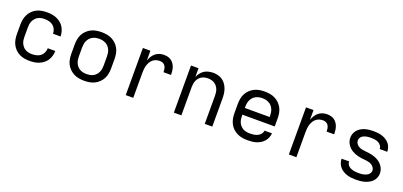

<svg xmlns="http://www.w3.org/2000/svg" viewBox="9 -1256 4181 1991"><g transform="rotate(20 2100.0 -260.0)"><path d="M298 8Q268 8 239 3Q210 -2 184 -15Q158 -28 137 -49.5Q116 -71 103 -97Q90 -123 85 -152Q80 -181 80 -210V-310Q80 -339 85 -368Q90 -397 103 -423Q116 -449 137 -470.5Q158 -492 184 -505Q210 -518 239 -523Q268 -528 298 -528Q325 -528 351.5 -524Q378 -520 403 -509.5Q428 -499 449.5 -482Q471 -465 485 -442.5Q499 -420 506.5 -393.5Q514 -367 514 -340H431Q431 -365 420.5 -388.5Q410 -412 391 -427Q372 -442 347 -448Q322 -454 298 -454Q279 -454 260.5 -450.5Q242 -447 225.5 -438Q209 -429 196.5 -414.5Q184 -400 176 -383Q168 -366 165.5 -347.5Q163 -329 163 -310V-210Q163 -191 165.5 -172.5Q168 -154 176 -137Q184 -120 196.5 -105.5Q209 -91 225.5 -82Q242 -73 260.5 -69.5Q279 -66 298 -66Q322 -66 347 -72Q372 -78 391 -93Q410 -108 420.5 -131.5Q431 -155 431 -180H514Q514 -153 506.5 -126.5Q499 -100 485 -77.5Q471 -55 449.5 -38Q428 -21 403 -10.5Q378 0 351.5 4Q325 8 298 8Z M900 8Q871 8 841.5 3Q812 -2 786 -15Q760 -28 738.5 -49Q717 -70 703.5 -96Q690 -122 685 -151.5Q680 -181 680 -210V-310Q680 -339 685 -368.5Q690 -398 703.5 -424Q717 -450 738.5 -471Q760 -492 786 -505Q812 -518 841.5 -523Q871 -528 900 -528Q929 -528 958.5 -523Q988 -518 1014 -505Q1040 -492 1061.5 -471Q1083 -450 1096.5 -424Q1110 -398 1115 -368.5Q1120 -339 1120 -310V-210Q1120 -181 1115 -151.5Q1110 -122 1096.5 -96Q1083 -70 1061.5 -49Q1040 -28 1014 -15Q988 -2 958.5 3Q929 8 900 8ZM900 -66Q919 -66 937.5 -69.5Q956 -73 973 -82Q990 -91 1002.5 -105Q1015 -119 1023 -136.5Q1031 -154 1034 -172.5Q1037 -191 1037 -210V-310Q1037 -329 1034 -347.5Q1031 -366 1023 -383.5Q1015 -401 1002.5 -415Q990 -429 973 -438Q956 -447 937.5 -451Q919 -455 900 -455Q881 -455 862.5 -451Q844 -447 827 -438Q810 -429 797.5 -415Q785 -401 777 -383.5Q769 -366 766 -347.5Q763 -329 763 -310V-210Q763 -191 766 -172.5Q769 -154 777 -136.5Q785 -119 797.5 -105Q810 -91 827 -82Q844 -73 862.5 -69.5Q881 -66 900 -66Z M1357 0V-520H1440V-412Q1448 -436 1461.5 -458Q1475 -480 1494 -496Q1513 -512 1537.5 -520Q1562 -528 1587 -528Q1608 -528 1629 -523.5Q1650 -519 1667 -507Q1684 -495 1696.5 -477.5Q1709 -460 1715.5 -440Q1722 -420 1724.5 -399Q1727 -378 1727 -357H1644Q1644 -374 1641 -391.5Q1638 -409 1629 -424Q1620 -439 1604 -446.5Q1588 -454 1570 -454Q1549 -454 1529 -448Q1509 -442 1493 -428.5Q1477 -415 1466.5 -396.5Q1456 -378 1450 -358Q1444 -338 1442 -317Q1440 -296 1440 -276V0Z M1888 0V-520H1971V-424Q1981 -448 1997 -468.5Q2013 -489 2034 -502.5Q2055 -516 2080.5 -522Q2106 -528 2132 -528Q2158 -528 2184.5 -521.5Q2211 -515 2233 -500Q2255 -485 2271 -462.5Q2287 -440 2296 -415Q2305 -390 2308.5 -363.5Q2312 -337 2312 -310V0H2229V-310Q2229 -328 2226.5 -346.5Q2224 -365 2217 -382Q2210 -399 2198 -413.5Q2186 -428 2170.5 -437.5Q2155 -447 2136.5 -451Q2118 -455 2100 -455Q2082 -455 2063.5 -451Q2045 -447 2029.5 -437.5Q2014 -428 2002 -413.5Q1990 -399 1983 -382Q1976 -365 1973.5 -346.5Q1971 -328 1971 -310V0Z M2702 8Q2673 8 2643.5 3Q2614 -2 2587.5 -15Q2561 -28 2539.5 -48.5Q2518 -69 2504.5 -95.5Q2491 -122 2485.5 -151Q2480 -180 2480 -210V-310Q2480 -339 2485 -368.5Q2490 -398 2503.5 -424Q2517 -450 2538.5 -471Q2560 -492 2586 -505Q2612 -518 2641.5 -523Q2671 -528 2700 -528Q2729 -528 2758.5 -523Q2788 -518 2814 -505Q2840 -492 2861.5 -471Q2883 -450 2896.5 -424Q2910 -398 2915 -368.5Q2920 -339 2920 -310V-223H2563V-210Q2563 -191 2566 -172Q2569 -153 2577 -136Q2585 -119 2598.5 -104.5Q2612 -90 2628.5 -81.5Q2645 -73 2664 -69.5Q2683 -66 2702 -66Q2724 -66 2745 -69Q2766 -72 2785.5 -81Q2805 -90 2819 -107Q2833 -124 2835 -146H2918Q2916 -121 2906.5 -98Q2897 -75 2881 -56.5Q2865 -38 2844 -25Q2823 -12 2799.5 -4.5Q2776 3 2751.5 5.5Q2727 8 2702 8ZM2563 -297H2837V-310Q2837 -329 2834 -347.5Q2831 -366 2823 -383.5Q2815 -401 2802.5 -415Q2790 -429 2773 -438Q2756 -447 2737.5 -451Q2719 -455 2700 -455Q2681 -455 2662.5 -451Q2644 -447 2627 -438Q2610 -429 2597.5 -415Q2585 -401 2577 -383.5Q2569 -366 2566 -347.5Q2563 -329 2563 -310Z M3157 0V-520H3240V-412Q3248 -436 3261.5 -458Q3275 -480 3294 -496Q3313 -512 3337.5 -520Q3362 -528 3387 -528Q3408 -528 3429 -523.5Q3450 -519 3467 -507Q3484 -495 3496.5 -477.5Q3509 -460 3515.5 -440Q3522 -420 3524.5 -399Q3527 -378 3527 -357H3444Q3444 -374 3441 -391.5Q3438 -409 3429 -424Q3420 -439 3404 -446.5Q3388 -454 3370 -454Q3349 -454 3329 -448Q3309 -442 3293 -428.5Q3277 -415 3266.5 -396.5Q3256 -378 3250 -358Q3244 -338 3242 -317Q3240 -296 3240 -276V0Z M3899 8Q3874 8 3850 5.5Q3826 3 3802.5 -4Q3779 -11 3757.5 -23.5Q3736 -36 3720 -54.5Q3704 -73 3695 -96.5Q3686 -120 3686 -144V-146H3769Q3769 -132 3775 -118.5Q3781 -105 3792 -95.5Q3803 -86 3816 -80.5Q3829 -75 3842.5 -71.5Q3856 -68 3870.5 -67Q3885 -66 3899 -66Q3913 -66 3926.5 -66.5Q3940 -67 3953.5 -70Q3967 -73 3980 -78Q3993 -83 4004 -91.5Q4015 -100 4022 -112.5Q4029 -125 4029 -138Q4029 -157 4017.5 -173.5Q4006 -190 3989.5 -199Q3973 -208 3954 -212Q3935 -216 3916 -217.5Q3897 -219 3878 -221.5Q3859 -224 3840.5 -228.5Q3822 -233 3804.5 -240Q3787 -247 3770.5 -257Q3754 -267 3740.5 -280.5Q3727 -294 3717 -310Q3707 -326 3701.5 -344.5Q3696 -363 3696 -383Q3696 -406 3704.5 -428.5Q3713 -451 3728.5 -468.5Q3744 -486 3765 -498Q3786 -510 3808.5 -516.5Q3831 -523 3854.5 -525.5Q3878 -528 3901 -528Q3925 -528 3948.5 -525.5Q3972 -523 3995 -515.5Q4018 -508 4038.5 -495.5Q4059 -483 4074.5 -465Q4090 -447 4098 -424Q4106 -401 4106 -378V-375H4023V-376Q4023 -397 4010.5 -413.5Q3998 -430 3980 -439Q3962 -448 3941.5 -451Q3921 -454 3901 -454Q3888 -454 3875 -453Q3862 -452 3849 -449.5Q3836 -447 3823.5 -441.5Q3811 -436 3801 -428Q3791 -420 3785 -407.5Q3779 -395 3779 -382Q3779 -363 3790 -346.5Q3801 -330 3818 -321Q3835 -312 3853.5 -308Q3872 -304 3891 -302.5Q3910 -301 3929 -298.5Q3948 -296 3966.5 -291.5Q3985 -287 4003 -280Q4021 -273 4037 -263Q4053 -253 4067 -239.5Q4081 -226 4091 -210Q4101 -194 4106.5 -175.5Q4112 -157 4112 -138Q4112 -114 4103 -91Q4094 -68 4077.5 -50.5Q4061 -33 4039 -21.5Q4017 -10 3994 -3.5Q3971 3 3947 5.5Q3923 8 3899 8Z"/></g></svg>

Font: Iosevka Fixed Extended
Style: Regular
Weight: 400
Width: 7
Monospace: yes
Designer: Belleve Invis
Foundry: Belleve Invis
Version: Version 24.1.1; ttfautohint (v1.8.4)